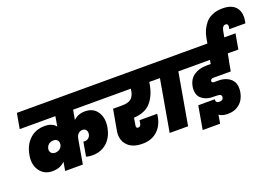

<svg xmlns="http://www.w3.org/2000/svg" viewBox="-138 -1469 2891 1997"><g transform="rotate(-20 1307.5 -470.5)"><path d="M319 0 336 -97Q284 -43 196 -43Q106 -43 57 -112Q8 -181 27 -283Q45 -388 111 -450.5Q177 -513 277 -513Q363 -513 400 -462L419 -571H24L54 -740H1022L992 -571H615L596 -464Q647 -513 723 -513Q817 -513 861.5 -443Q906 -373 887 -273Q867 -168 801.5 -112Q736 -56 644 -56Q607 -56 574 -65L602 -223Q608 -221 617 -221Q641 -221 659.5 -236.5Q678 -252 682 -278Q686 -302 674 -321Q662 -340 634 -340Q575 -340 561 -265L515 0ZM291 -214Q320 -215 341 -232Q362 -249 367 -274V-276Q372 -305 356.5 -323Q341 -341 312 -341Q281 -341 259.5 -323Q238 -305 233 -277Q228 -250 244.5 -231.5Q261 -213 291 -214Z M971 -571 1001 -740H1551L1521 -571H1458L1454 -545Q1433 -427 1370.5 -355Q1308 -283 1182 -276L1169 -199Q1162 -164 1189 -164Q1215 -164 1222 -199L1227 -232H1422Q1420 -213 1419 -206Q1402 -106 1338.5 -48.5Q1275 9 1173 9Q1061 9 1006 -53Q951 -115 968 -209L1009 -438H1107Q1179 -438 1210 -465.5Q1241 -493 1250 -545L1254 -571Z M1476 0 1576 -571H1499L1529 -740H1886L1856 -571H1780L1680 0Z M2018 -5 2002 89H1809L1854 -169H2037Q2031 -128 2075 -128Q2115 -128 2120 -161Q2125 -197 2072 -197Q2031 -197 2004 -199Q1975 -201 1948 -212Q1921 -223 1899 -242.5Q1877 -262 1867.5 -295.5Q1858 -329 1865 -370Q1879 -450 1936 -489Q1993 -528 2076 -528H2122L2130 -571H1843L1873 -740H2163L2173 -798Q2181 -841 2197.5 -878.5Q2214 -916 2243 -952Q2272 -988 2321 -1009Q2370 -1030 2433 -1030Q2541 -1030 2586 -969.5Q2631 -909 2606 -802H2428Q2444 -862 2407 -862Q2371 -862 2361 -801L2350 -740H2474L2444 -571H2327L2312 -490H2311L2292 -384H2101Q2070 -384 2067 -361Q2065 -350 2072 -344.5Q2079 -339 2094 -339H2137Q2224 -339 2276 -290.5Q2328 -242 2311 -144Q2297 -67 2243.5 -22.5Q2190 22 2111 21Q2052 20 2018 -5Z"/></g></svg>

Font: Poppins Black
Style: Italic
Weight: 900
Italic angle: -10°
Designer: Ninad Kale (Devanagari), Jonny Pinhorn (Latin)
Foundry: Indian Type Foundry
Version: Version 3.200;PS 1.000;hotconv 16.6.54;makeotf.lib2.5.65590